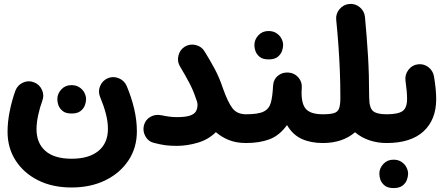

<svg xmlns="http://www.w3.org/2000/svg" viewBox="-20 -686 2289 991"><path d="M349.1 281.7Q250.5 281.7 176.3 244.4Q102.1 207 60.5 142.1Q19 77.1 19 -5.9Q19 -57.1 30.3 -112.8Q41.5 -168.5 59.6 -218.3Q70.8 -247.1 98.9 -259.8Q127 -272.5 155.3 -261.2Q183.6 -250.5 196.5 -222.4Q209.5 -194.3 198.2 -165.5Q185.5 -130.9 177 -91.6Q168.5 -52.2 168.5 -19.5Q168.5 52.7 214.4 93Q260.3 133.3 349.6 133.3Q439 133.3 488 93Q537.1 52.7 537.1 -21Q537.1 -58.6 526.1 -100.1Q515.1 -141.6 497.1 -184.6Q484.9 -212.9 496.6 -241.5Q508.3 -270 536.1 -282.2Q564 -293.9 592.8 -282.2Q621.6 -270.5 633.8 -242.7Q658.2 -184.6 672.4 -125Q686.5 -65.4 686.5 -7.8Q686.5 76.2 643.3 141.6Q600.1 207 524.2 244.4Q448.2 281.7 349.1 281.7ZM275.9 -174.3Q275.9 -202.1 296.4 -224.4Q316.9 -246.6 348.6 -246.6Q371.6 -246.6 387.5 -236.8Q403.3 -227.1 412.6 -212.9Q424.3 -193.4 424.3 -174.3Q424.3 -159.7 418 -142.3Q411.6 -125 395.3 -112.5Q378.9 -100.1 349.6 -100.1Q319.3 -100.1 303.7 -112.8Q288.1 -125.5 281.7 -142.1Q275.9 -158.2 275.9 -174.3Z M723.1 -40Q731.4 -69.3 757.3 -83.5Q783.2 -97.7 814.5 -90.8Q835.4 -86.4 853.8 -84Q872.1 -81.5 893.6 -81.5Q938 -81.5 960.7 -89.4Q983.4 -97.2 991.5 -111.6Q999.5 -126 999.5 -145Q999.5 -151.9 998 -158.7Q994.1 -168.9 990.2 -180.7Q978.5 -216.8 958.3 -255.9Q938 -294.9 909.2 -342.8Q893.6 -368.7 900.9 -398.9Q908.2 -429.2 934.1 -445.3Q960 -460.9 990.2 -453.6Q1020.5 -446.3 1036.1 -420.4Q1065.4 -373 1088.9 -329.1Q1112.3 -285.2 1130.9 -229.5Q1156.2 -158.2 1179.9 -127.2Q1203.6 -96.2 1250 -96.2H1250.5Q1281.2 -96.2 1302.7 -74.5Q1324.2 -52.7 1324.2 -22Q1324.2 8.3 1302.7 30.3Q1281.2 52.2 1250.5 52.2H1250Q1199.2 52.2 1160.9 36.6Q1122.6 21 1094.2 -3.9Q1055.2 34.7 1000 50.8Q944.8 66.9 893.6 66.9Q859.4 66.9 834.5 63.7Q809.6 60.5 773.9 51.3Q744.6 43.9 730 16.6Q715.3 -10.7 723.1 -40Z M1175.8 -22Q1175.8 -52.7 1198 -74.5Q1220.2 -96.2 1250.5 -96.2Q1312 -96.2 1340.3 -109.9Q1368.7 -123.5 1377.7 -155.3Q1386.7 -187 1389.2 -241.2Q1391.1 -275.9 1414.3 -294.9Q1437.5 -314 1468.8 -311.5Q1499.5 -309.6 1519.8 -286.4Q1540 -263.2 1537.6 -232.9Q1532.2 -158.7 1555.7 -127.4Q1579.1 -96.2 1646 -96.2H1646.5Q1677.2 -96.2 1698.7 -74.5Q1720.2 -52.7 1720.2 -22Q1720.2 8.3 1698.7 30.3Q1677.2 52.2 1646.5 52.2H1646Q1584 52.2 1537.4 31Q1490.7 9.8 1461.4 -40.5Q1422.9 13.2 1371.6 32.7Q1320.3 52.2 1250.5 52.2Q1220.2 52.2 1198 30.3Q1175.8 8.3 1175.8 -22ZM1293 -453.6Q1293 -481.4 1313.5 -503.7Q1334 -525.9 1365.7 -525.9Q1388.7 -525.9 1404.5 -516.1Q1420.4 -506.3 1429.7 -492.2Q1441.4 -472.7 1441.4 -453.6Q1441.4 -439 1435.1 -421.6Q1428.7 -404.3 1412.4 -391.8Q1396 -379.4 1366.7 -379.4Q1336.4 -379.4 1320.8 -392.1Q1305.2 -404.8 1298.8 -421.4Q1293 -437.5 1293 -453.6Z M1572.3 -22Q1572.3 -52.7 1594.2 -74.5Q1616.2 -96.2 1646.5 -96.2Q1685.1 -96.2 1704.3 -102.3Q1723.6 -108.4 1730.2 -126.5Q1736.8 -144.5 1736.8 -180.2Q1736.8 -254.9 1734.1 -320.6Q1731.4 -386.2 1726.8 -450.4Q1722.2 -514.6 1715.3 -584.5Q1712.4 -614.7 1732.4 -638.7Q1752.4 -662.6 1782.7 -665.5Q1813 -668.5 1836.9 -648.7Q1860.8 -628.9 1863.8 -598.1Q1873.5 -494.1 1879.4 -397.7Q1885.3 -301.3 1885.3 -189Q1885.7 -184.6 1885.7 -180.2Q1885.7 -129.9 1905.3 -113Q1924.8 -96.2 1975.1 -96.2H1975.6Q2006.3 -96.2 2027.8 -74.5Q2049.3 -52.7 2049.3 -22Q2049.3 8.3 2027.8 30.3Q2006.3 52.2 1975.6 52.2H1975.1Q1929.2 52.2 1887.2 38.3Q1845.2 24.4 1812.5 -3.4Q1748 52.2 1646.5 52.2Q1616.2 52.2 1594.2 30.3Q1572.3 8.3 1572.3 -22Z M1901.4 -22Q1901.4 -52.7 1923.3 -74.5Q1945.3 -96.2 1975.6 -96.2Q2034.2 -96.2 2057.6 -112.5Q2081.1 -128.9 2081.1 -175.8Q2081.1 -212.4 2072.8 -270.5Q2069.3 -300.8 2087.9 -325.4Q2106.4 -350.1 2136.7 -354Q2167 -357.9 2191.2 -339.4Q2215.3 -320.8 2220.2 -290.5Q2231.4 -222.7 2231.4 -174.8Q2231.4 -67.9 2165.8 -7.8Q2100.1 52.2 1975.6 52.2Q1945.3 52.2 1923.3 30.3Q1901.4 8.3 1901.4 -22ZM1938 210.4Q1938 182.6 1958.5 160.4Q1979 138.2 2010.7 138.2Q2033.7 138.2 2049.6 147.9Q2065.4 157.7 2074.7 171.9Q2086.4 191.4 2086.4 210.4Q2086.4 225.1 2080.1 242.4Q2073.7 259.8 2057.4 272.2Q2041 284.7 2011.7 284.7Q1981.4 284.7 1965.8 272Q1950.2 259.3 1943.8 242.7Q1938 226.6 1938 210.4Z"/></svg>

Font: Mikhak-DS2-FD ExtraBold
Style: Regular
Weight: 800
Designer: Amin Abedi
Version: Version 3.2